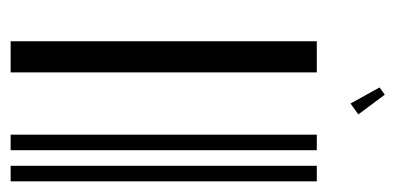

<svg xmlns="http://www.w3.org/2000/svg" viewBox="-216 -414 761 370"><g transform="rotate(-90 165.0 -229.5)"><path d="M0 0V-590H30V0ZM60 0V-590H90V0ZM210 0V-590H270V0ZM129 80 150 65 181 121 167 131Z"/></g></svg>

Font: Libre Barcode 128 Text
Style: Regular
Weight: 400
Version: Version 1.005; ttfautohint (v1.8.3)